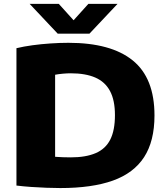

<svg xmlns="http://www.w3.org/2000/svg" viewBox="-20 -970 864 998"><path d="M293.5 7.5Q260.5 7.5 221.8 6Q183 4.5 142.8 1.8Q102.5 -1 65.5 -5.5V-719.5Q103 -728.5 148.8 -734.8Q194.5 -741 242.8 -744.2Q291 -747.5 335.5 -747.5Q556.5 -747.5 669.8 -656Q783 -564.5 783 -370Q783 -236.5 729 -153.2Q675 -70 566.5 -31.2Q458 7.5 293.5 7.5ZM347.5 -152Q426 -152 477.2 -174Q528.5 -196 553 -244.2Q577.5 -292.5 577.5 -371.5Q577.5 -448.5 552 -496.5Q526.5 -544.5 475.5 -566.8Q424.5 -589 347.5 -589Q329.5 -589 307 -587Q284.5 -585 266.5 -581.5V-155Q286 -153.5 305.8 -152.8Q325.5 -152 347.5 -152ZM280 -795 134 -950H285.5L378 -847.5H347L439.5 -950H591L445 -795Z"/></svg>

Font: Encode Sans SC SemiExpanded ExtraBold
Style: Regular
Weight: 800
Width: 6
Designer: Multiple Designers
Foundry: Impallari Type
Version: Version 3.002